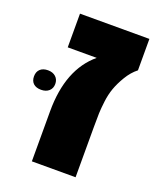

<svg xmlns="http://www.w3.org/2000/svg" viewBox="-166 -707 644 782"><g transform="rotate(20 156.5 -316.0)"><path d="M345.7 -632.3V-496.1Q320.8 -476.6 302.5 -446Q284.2 -415.5 274.7 -388.7Q265.1 -361.8 261.2 -330.1Q257.3 -298.3 256.6 -277.3Q255.9 -256.3 255.9 -217.3V0H66.4V-217.3Q66.4 -399.4 170.4 -486.3H44.9V-632.3ZM-43.9 -328.6Q-43.9 -348.6 -31.7 -359.9Q-19.5 -371.1 1.7 -371.1Q22.9 -371.1 35.6 -359.4Q48.3 -347.7 48.3 -328.6Q48.3 -309.6 35.6 -298.1Q22.9 -286.6 1.5 -286.6Q-20 -286.6 -32 -297.6Q-43.9 -308.6 -43.9 -328.6Z"/></g></svg>

Font: Open Sans Hebrew Extra Bold
Style: Regular
Weight: 800
Foundry: Ascender Corporation, Yanek Iontef
Version: Version 2.001;PS 002.001;hotconv 1.0.70;makeotf.lib2.5.58329